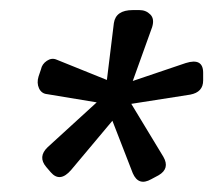

<svg xmlns="http://www.w3.org/2000/svg" viewBox="-20 -742 421 377"><path d="M169.9 -541 72.8 -557.1Q61.5 -558.1 56.6 -568.6Q51.8 -579.1 55.7 -591.8L60.5 -606Q62.5 -616.2 72 -622.6Q81.5 -628.9 90.8 -625L189.9 -585L203.6 -696.8Q207.5 -722.2 240.7 -722.2H253.9Q266.6 -722.2 275.1 -713.6Q283.7 -705.1 278.8 -689L240.7 -583L344.7 -618.2Q378.9 -628.9 378.9 -599.1V-584Q378.9 -561 353.5 -556.2L237.8 -538.1L300.8 -434.1Q314 -411.1 291.5 -397.9L276.9 -390.1Q252 -376 240.7 -401.9L200.7 -504.9L119.6 -408.2Q97.7 -382.8 79.6 -403.8L70.8 -414.1Q53.7 -434.1 73.7 -453.1Z"/></svg>

Font: Allan
Style: Regular
Weight: 400
Designer: Anton Koovit
Foundry: Anton Koovit
Version: Version 1.002